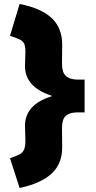

<svg xmlns="http://www.w3.org/2000/svg" viewBox="-20 -730 478 960"><path d="M78 210 30 61Q60 51 76.5 42.5Q93 34 100 18.5Q107 3 107 -27L105 -102Q105 -160 147 -200Q189 -240 284 -261V-238Q189 -261 147 -301Q105 -341 105 -398L107 -473Q107 -500 100 -513Q93 -526 76.5 -533.5Q60 -541 30 -551L78 -710Q131 -700 171 -682.5Q211 -665 237.5 -640.5Q264 -616 277.5 -582.5Q291 -549 291 -507L290 -412Q290 -368 309 -350.5Q328 -333 365 -332H403V-168H363Q326 -167 308 -150Q290 -133 290 -88L291 7Q291 89 238 138Q185 187 78 210Z"/></svg>

Font: Lexend Deca Black
Style: Regular
Weight: 900
Designer: Bonnie Shaver-Troup, Thomas Jockin
Foundry: Lexend
Version: Version 1.007